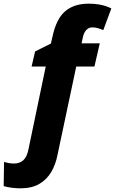

<svg xmlns="http://www.w3.org/2000/svg" viewBox="-121 -785 626 1045"><path d="M-10 240Q-34 240 -59.5 236.5Q-85 233 -101 228L-99 96Q-72 105 -45 105Q-14 105 5.5 87.5Q25 70 33 32L128 -423H51L70 -505L156 -548L165 -587Q186 -684 234.5 -724.5Q283 -765 361 -765Q435 -765 485 -739L441 -621Q428 -627 412.5 -631.5Q397 -636 381 -636Q362 -636 348.5 -621.5Q335 -607 330 -582L323 -549H422L393 -423H294L192 58Q182 110 158 151Q134 192 93 216Q52 240 -10 240Z"/></svg>

Font: Noto Sans Disp ExtBd
Style: Italic
Weight: 800
Italic angle: -12°
Designer: Monotype Design Team
Foundry: Monotype Imaging Inc.
Version: Version 2.000;GOOG;noto-source:20170915:90ef993387c0